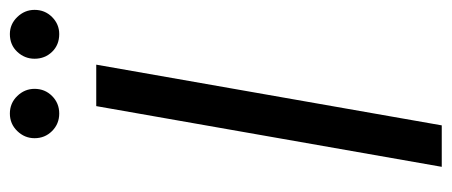

<svg xmlns="http://www.w3.org/2000/svg" viewBox="-283 -632 915 389"><g transform="rotate(-90 174.5 -437.5)"><path d="M31 0 154 -700H238L115 0ZM139 -775Q118 -775 103.5 -789.5Q89 -804 89 -825Q89 -845 103.5 -860Q118 -875 139 -875Q160 -875 174.5 -860Q189 -845 189 -825Q189 -804 174.5 -789.5Q160 -775 139 -775ZM300 -775Q278 -775 264 -789.5Q250 -804 250 -825Q250 -845 264 -860Q278 -875 300 -875Q320 -875 334.5 -860Q349 -845 349 -825Q349 -804 334.5 -789.5Q320 -775 300 -775Z"/></g></svg>

Font: DM Sans 16pt
Style: Italic
Weight: 400
Italic angle: -10°
Version: Version 4.004;gftools[0.9.30]